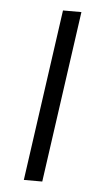

<svg xmlns="http://www.w3.org/2000/svg" viewBox="-45 -571 329 602"><g transform="rotate(5 120.0 -270.0)"><path d="M187 -540 111 0H53L129 -540Z"/></g></svg>

Font: Pathway Extreme 8pt Thin 12pt Thin
Style: Italic
Weight: 250
Italic angle: -8°
Version: Version 1.001;gftools[0.9.26]